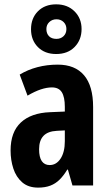

<svg xmlns="http://www.w3.org/2000/svg" viewBox="-20 -855 504 885"><path d="M246.1 -557.1Q325.7 -557.1 367.4 -508.1Q409.2 -459 409.2 -361.8V0H314L293 -73.2H290Q273.4 -45.4 254.6 -26.9Q235.8 -8.3 211.9 0.7Q188 9.8 155.8 9.8Q110.4 9.8 82.3 -14.6Q54.2 -39.1 41.5 -78.1Q28.8 -117.2 28.8 -161.1Q28.8 -246.6 76.2 -290.5Q123.5 -334.5 210.9 -337.9L278.8 -340.8V-362.8Q278.8 -407.7 264.9 -429.9Q251 -452.1 219.2 -452.1Q195.8 -452.1 168 -442.9Q140.1 -433.6 106.9 -414.1L70.8 -511.2Q107.9 -533.7 152.3 -545.4Q196.8 -557.1 246.1 -557.1ZM278.8 -253.9 242.2 -252Q200.7 -250 180.4 -228.8Q160.2 -207.5 160.2 -167Q160.2 -130.4 172.6 -112.3Q185.1 -94.2 209 -94.2Q239.7 -94.2 259.3 -124Q278.8 -153.8 278.8 -204.1ZM238.8 -606Q186.5 -606 154.8 -637.9Q123 -669.9 123 -720.2Q123 -771 154.8 -803Q186.5 -835 238.8 -835Q291 -835 323.5 -802.7Q356 -770.5 356 -721.2Q356 -671.4 324.2 -638.7Q292.5 -606 238.8 -606ZM240.2 -675.8Q259.8 -675.8 272.9 -688.2Q286.1 -700.7 286.1 -721.2Q286.1 -740.7 273.2 -753.4Q260.3 -766.1 240.2 -766.1Q220.7 -766.1 207.3 -753.4Q193.8 -740.7 193.8 -721.2Q193.8 -700.7 205.8 -688.2Q217.8 -675.8 240.2 -675.8Z"/></svg>

Font: Open Sans Condensed
Style: Regular
Weight: 400
Width: 3
Designer: Monotype Design Team
Foundry: Monotype Imaging Inc.
Version: Version 3.000